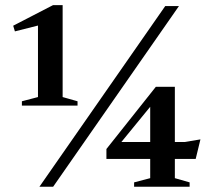

<svg xmlns="http://www.w3.org/2000/svg" viewBox="-20 -708 807 728"><path d="M124 -340V-650L159 -620L36.5 -589L30 -610.5L181 -688.5H217.5V-340L274 -324V-307.5H63V-324ZM129.5 0 606.5 -685H658.5L181.5 0ZM549.5 -326 576 -335.5 420.5 -145.5 417 -169.5H679.5L740 -179.5L722 -105.5H383.5V-143L571 -379H643V-32.5L699 -16.5V0H488.5V-16.5L549.5 -32.5Z"/></svg>

Font: Newsreader 36pt SemiBold
Style: Regular
Weight: 600
Designer: Hugues Gentile
Foundry: Production Type
Version: Version 1.003